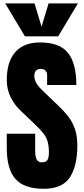

<svg xmlns="http://www.w3.org/2000/svg" viewBox="-20 -1121 501 1148"><path d="M242.2 7.8Q124.5 7.8 72.5 -50.8Q20.5 -109.4 20.5 -237.3V-321.3H190.4V-213.9Q190.4 -184.1 199.5 -167.2Q208.5 -150.4 231 -150.4Q254.4 -150.4 263.4 -164.1Q272.5 -177.7 272.5 -209Q272.5 -248.5 264.6 -275.1Q256.8 -301.8 237.5 -325.9Q218.3 -350.1 184.1 -382.3L106.9 -455.6Q20.5 -537.1 20.5 -642.1Q20.5 -752 71.5 -809.6Q122.6 -867.2 219.2 -867.2Q337.4 -867.2 387 -804.2Q436.5 -741.2 436.5 -612.8H261.7V-671.9Q261.7 -689.5 251.7 -699.2Q241.7 -709 224.6 -709Q204.1 -709 194.6 -697.5Q185.1 -686 185.1 -668Q185.1 -649.9 194.8 -628.9Q204.6 -607.9 233.4 -580.6L332.5 -485.4Q362.3 -457 387.2 -425.5Q412.1 -394 427.2 -352.3Q442.4 -310.5 442.4 -250.5Q442.4 -129.4 397.7 -60.8Q353 7.8 242.2 7.8ZM128.9 -903.8 11.2 -1100.6H186.5L228.5 -961.4L270.5 -1100.6H445.8L328.1 -903.8Z"/></svg>

Font: webenart
Style: Regular
Weight: 400
Designer: Vernon Adams
Foundry: Vernon Adams
Version: Version 2.116; ttfautohint (v1.8.3)